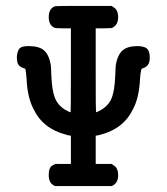

<svg xmlns="http://www.w3.org/2000/svg" viewBox="-20 -631 565 650"><path d="M77 -475Q113 -475 129.5 -460Q146 -445 152 -411Q152 -409 153 -395.5Q154 -382 154 -372Q156 -327 165 -302Q174 -277 198 -261Q215 -251 219 -251Q220 -251 220 -393V-535H193L167 -536Q145 -544 145 -573Q145 -603 167 -610Q168 -611 264 -611H358Q367 -605 370.5 -602Q374 -599 377 -591.5Q380 -584 380 -573Q380 -545 358 -536L331 -535H304V-393Q304 -251 305 -251Q308 -251 326 -261Q350 -277 359 -301.5Q368 -326 370 -372Q370 -382 371 -395.5Q372 -409 372 -411Q378 -445 394.5 -460Q411 -475 447 -475Q470 -474 478 -466Q487 -457 487 -437Q487 -419 481 -412Q477 -404 459 -398Q455 -383 454 -363Q451 -301 431 -263Q399 -195 320 -175Q311 -172 306 -172H304V-76H358Q367 -70 370.5 -67Q374 -64 377 -56.5Q380 -49 380 -38Q380 -10 358 -1H167Q145 -9 145 -38Q145 -51 147.5 -58Q150 -65 153.5 -68Q157 -71 167 -76H220V-172H218Q213 -172 204 -175Q125 -195 93 -263Q73 -301 70 -363Q68 -388 67 -391L66 -398Q49 -403 43 -411Q37 -419 37 -439Q39 -460 46.5 -467.5Q54 -475 77 -475Z"/></svg>

Font: KaTeX_Typewriter
Style: Regular
Weight: 400
Version: Version 1.1; ttfautohint (v1.3)